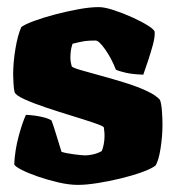

<svg xmlns="http://www.w3.org/2000/svg" viewBox="-20 -520 509 540"><path d="M199 0Q174 0 144 -7Q114 -14 86.5 -23.5Q59 -33 40.5 -42.5Q22 -52 20 -58Q22 -98 32.5 -137Q43 -176 53 -197Q76 -196 96.5 -191.5Q117 -187 125 -181Q131 -165 138.5 -140Q146 -115 153 -93Q165 -89 188 -86Q211 -83 220 -83Q228 -83 240.5 -85.5Q253 -88 266 -95Q269 -101 271.5 -113Q274 -125 274 -138Q274 -146 273 -153.5Q272 -161 272 -162Q269 -166 244 -174.5Q219 -183 183 -194Q147 -205 111 -217Q75 -229 49.5 -240.5Q24 -252 21 -261Q19 -269 18 -284.5Q17 -300 17 -310Q17 -345 23.5 -383.5Q30 -422 40 -444Q51 -452 77 -461.5Q103 -471 135.5 -479.5Q168 -488 200.5 -494Q233 -500 258 -500Q274 -500 300 -491.5Q326 -483 352.5 -471Q379 -459 397 -447.5Q415 -436 415 -430Q416 -416 410 -394Q404 -372 396.5 -349.5Q389 -327 383 -310Q353 -311 333.5 -315.5Q314 -320 306 -324Q293 -357 275.5 -381.5Q258 -406 249 -406Q230 -406 219 -404.5Q208 -403 184 -397Q180 -385 179 -375.5Q178 -366 178 -358Q178 -346 182 -333Q186 -329 208.5 -322.5Q231 -316 264 -307Q297 -298 331 -287.5Q365 -277 392 -264.5Q419 -252 430 -239Q434 -228 435.5 -207Q437 -186 437 -170Q437 -137 431.5 -102Q426 -67 417 -54Q405 -45 378.5 -35.5Q352 -26 319 -18Q286 -10 254 -5Q222 0 199 0Z"/></svg>

Font: Texturina Black
Style: Regular
Weight: 900
Designer: Guillermo Torres Carreño
Foundry: Omnibus-Type
Version: Version 1.002; ttfautohint (v1.8.3)